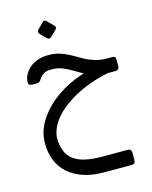

<svg xmlns="http://www.w3.org/2000/svg" viewBox="-141 -726 924 1165"><g transform="rotate(-15 321.0 -143.5)"><path d="M365 348Q293 348 237 329.5Q181 311 142 276.5Q103 242 83 192.5Q63 143 64 81Q64 18 98.5 -43Q133 -104 196 -156.5Q259 -209 345 -244.5Q431 -280 533 -291L552 -230Q466 -213 399.5 -185.5Q333 -158 284 -125Q235 -92 204 -57.5Q173 -23 158 12Q143 47 143 77Q143 129 164 169.5Q185 210 236.5 231.5Q288 253 376 253H538Q562 253 562 278V323Q562 348 538 348ZM531 -228V-237Q485 -236 450.5 -246Q416 -256 388.5 -271Q361 -286 335.5 -301.5Q310 -317 282 -327.5Q254 -338 219 -338Q185 -339 167.5 -327Q150 -315 139 -298Q133 -288 127 -283.5Q121 -279 108 -279H83Q58 -279 58 -301Q58 -320 68 -342Q78 -364 98.5 -383.5Q119 -403 149.5 -415Q180 -427 222 -427Q263 -427 296 -416Q329 -405 358.5 -388.5Q388 -372 417.5 -355Q447 -338 482 -326.5Q517 -315 562 -315H592Q606 -315 610.5 -309.5Q615 -304 615 -289V-252Q615 -241 608.5 -234.5Q602 -228 590 -228ZM266 -527Q261 -522 254 -522.5Q247 -523 241 -528L203 -566Q198 -572 198 -579Q198 -586 203 -591L241 -629Q247 -635 253.5 -635Q260 -635 265 -629L303 -591Q317 -578 304 -565Z"/></g></svg>

Font: RubikRegular
Style: Regular
Weight: 400
Designer: Hubert and Fischer
Foundry: Hubert and Fischer
Version: Version 2.300;gftools[0.9.30]